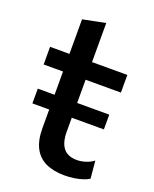

<svg xmlns="http://www.w3.org/2000/svg" viewBox="-131 -756 677 843"><g transform="rotate(20 207.0 -334.0)"><path d="M34 -237V-306Q74.5 -306 111.5 -306Q148.5 -306 180.5 -306H222Q254 -306 291 -306Q328 -306 368 -306V-237Q328 -237 291 -237Q254 -237 222 -237H180.5Q148.5 -237 111.5 -237Q74.5 -237 34 -237ZM274 12Q222.5 12 186.2 -5Q150 -22 131.2 -58Q112.5 -94 112.5 -151Q112.5 -190.5 112.5 -230.2Q112.5 -270 112.5 -309.8Q112.5 -349.5 112.5 -389Q112.5 -428.5 112.5 -468Q112.5 -521 112.5 -566Q112.5 -611 112.5 -658.5L218 -679.5Q218 -641.5 218 -609Q218 -576.5 218 -542.8Q218 -509 218 -468V-172.5Q218 -121.5 238.5 -95.8Q259 -70 302.5 -70Q320.5 -70 341.2 -76.2Q362 -82.5 379.5 -95.5L387 -13.5Q375.5 -6 357.8 -0.2Q340 5.5 318.2 8.8Q296.5 12 274 12ZM22 -414.5V-497H383V-414.5Q334 -414.5 284.5 -414.5Q235 -414.5 188 -414.5H142.5Z"/></g></svg>

Font: Commissioner Thin Medium
Style: Regular
Weight: 500
Version: Version 1.000